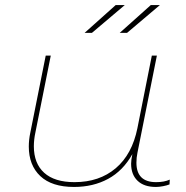

<svg xmlns="http://www.w3.org/2000/svg" viewBox="-20 -737 736 760"><path d="M652 -26 651 -7Q641 -3 625.5 0Q610 3 597 3Q550 3 524.5 -21.5Q499 -46 499 -89Q499 -104 504 -127Q467 -61 408 -29Q349 3 273 3Q185 3 139.5 -40Q94 -83 94 -157Q94 -184 100 -212L161 -517H181L120 -212Q114 -184 114 -158Q114 -90 155 -53Q196 -16 275 -16Q373 -16 438 -71Q503 -126 524 -230L581 -517H601L524 -132Q520 -113 520 -93Q520 -16 598 -16Q630 -16 652 -26ZM438 -717H474L344 -607H315ZM577 -717H613L483 -607H454Z"/></svg>

Font: Montserrat Alternates Thin
Style: Italic
Weight: 250
Italic angle: -11.3°
Designer: Julieta Ulanovsky
Foundry: Julieta Ulanovsky
Version: Version 7.200